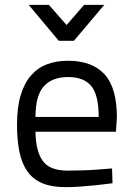

<svg xmlns="http://www.w3.org/2000/svg" viewBox="-20 -760 547 790"><path d="M258 -58Q286 -58 318.5 -59Q351 -60 378 -62Q410 -64 441 -67L443 -6Q409 -2 376 2Q347 5 313 7.5Q279 10 249 10Q193 10 154.5 -6Q116 -22 93 -54.5Q70 -87 60 -135Q50 -183 50 -247Q50 -318 65 -368Q80 -418 107.5 -449.5Q135 -481 173.5 -495.5Q212 -510 260 -510Q359 -510 410 -454.5Q461 -399 461 -276L457 -218H126Q127 -139 155.5 -98.5Q184 -58 258 -58ZM386 -279Q386 -369 355.5 -406Q325 -443 260 -443Q195 -443 160.5 -405Q126 -367 126 -279ZM98 -740H181L254 -657L326 -740H409L284 -592H222Z"/></svg>

Font: TitilliumText22L 400 wt
Style: 400 wt
Weight: 400
Designer: Campivisivi
Foundry: Campivisivi
Version: 1.000